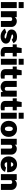

<svg xmlns="http://www.w3.org/2000/svg" viewBox="2786 -3588 812 6424"><g transform="rotate(90 3192.0 -376.0)"><path d="M250 -594H50V-762H250ZM250 0H50V-530H250Z M355 -530H553V-467Q576 -491 591 -503Q606 -515 631.5 -523.5Q657 -532 696 -532Q742 -532 785.5 -509Q829 -486 855.5 -446Q882 -406 882 -358V0H682V-331Q682 -352 663 -365.5Q644 -379 620 -379Q596 -379 575.5 -365.5Q555 -352 555 -331V0H355Z M937 -136 1067 -182Q1086 -160 1124.5 -141Q1163 -122 1208 -122Q1234 -122 1250 -128.5Q1266 -135 1266 -149Q1266 -163 1254.5 -169.5Q1243 -176 1214 -182L1135 -199Q1055 -213 1011 -252Q967 -291 967 -358Q967 -411 996.5 -452.5Q1026 -494 1081.5 -517Q1137 -540 1212 -540Q1301 -540 1349 -508Q1397 -476 1425 -421L1308 -362Q1293 -384 1260.5 -397.5Q1228 -411 1197 -411Q1171 -411 1152.5 -403Q1134 -395 1134 -381Q1134 -368 1151.5 -360.5Q1169 -353 1217 -342L1285 -324Q1375 -302 1407.5 -259Q1440 -216 1440 -170Q1440 -120 1410 -79Q1380 -38 1326.5 -14Q1273 10 1207 10Q1109 10 1037.5 -33Q966 -76 937 -136Z M1751 -395 1752 -155Q1752 -138 1760 -132Q1768 -126 1783 -126H1867V-8Q1833 8 1761 8Q1644 8 1598 -33Q1552 -74 1552 -146V-395H1465V-530H1559L1589 -695H1751V-531H1867V-395Z M2147 -594H1947V-762H2147ZM2147 0H1947V-530H2147Z M2493 -395 2494 -155Q2494 -138 2502 -132Q2510 -126 2525 -126H2609V-8Q2575 8 2503 8Q2386 8 2340 -33Q2294 -74 2294 -146V-395H2207V-530H2301L2331 -695H2493V-531H2609V-395Z M2689 -157V-530H2889V-185Q2889 -161 2905.5 -145.5Q2922 -130 2951 -130Q2980 -130 2996.5 -145.5Q3013 -161 3013 -185V-530H3215L3211 0H3064L3049 -70Q3024 -30 2977 -10Q2930 10 2885 10Q2840 10 2794.5 -10Q2749 -30 2719 -68Q2689 -106 2689 -157Z M3556 -395 3557 -155Q3557 -138 3565 -132Q3573 -126 3588 -126H3672V-8Q3638 8 3566 8Q3449 8 3403 -33Q3357 -74 3357 -146V-395H3270V-530H3364L3394 -695H3556V-531H3672V-395Z M3952 -594H3752V-762H3952ZM3952 0H3752V-530H3952Z M4022 -262Q4022 -344 4056 -407.5Q4090 -471 4151.5 -505.5Q4213 -540 4291 -540Q4373 -540 4434 -504.5Q4495 -469 4527.5 -406Q4560 -343 4560 -262Q4560 -183 4527 -121.5Q4494 -60 4432.5 -25Q4371 10 4290 10Q4209 10 4148.5 -24.5Q4088 -59 4055 -121Q4022 -183 4022 -262ZM4366 -269Q4366 -398 4291 -398Q4248 -398 4231.5 -360.5Q4215 -323 4215 -269Q4215 -214 4231.5 -174Q4248 -134 4291 -134Q4334 -134 4350 -174Q4366 -214 4366 -269Z M4625 -530H4823V-467Q4846 -491 4861 -503Q4876 -515 4901.5 -523.5Q4927 -532 4966 -532Q5012 -532 5055.5 -509Q5099 -486 5125.5 -446Q5152 -406 5152 -358V0H4952V-331Q4952 -352 4933 -365.5Q4914 -379 4890 -379Q4866 -379 4845.5 -365.5Q4825 -352 4825 -331V0H4625Z M5487 -124Q5517 -124 5544 -136.5Q5571 -149 5587 -173L5730 -138Q5698 -65 5637.5 -27.5Q5577 10 5490 10Q5408 10 5345 -23.5Q5282 -57 5247 -117.5Q5212 -178 5212 -258Q5212 -335 5244.5 -399.5Q5277 -464 5338 -502Q5399 -540 5481 -540Q5565 -540 5624 -502.5Q5683 -465 5712.5 -400Q5742 -335 5742 -255V-208H5410Q5409 -164 5430.5 -144Q5452 -124 5487 -124ZM5554 -335Q5554 -368 5536 -391.5Q5518 -415 5482 -415Q5452 -415 5431 -390.5Q5410 -366 5410 -335Z M5807 -530H6005V-467Q6028 -491 6043 -503Q6058 -515 6083.5 -523.5Q6109 -532 6148 -532Q6194 -532 6237.5 -509Q6281 -486 6307.5 -446Q6334 -406 6334 -358V0H6134V-331Q6134 -352 6115 -365.5Q6096 -379 6072 -379Q6048 -379 6027.5 -365.5Q6007 -352 6007 -331V0H5807Z"/></g></svg>

Font: Morrison Black
Style: Regular
Weight: 900
Designer: Pablo Impallari, Rodrigo Fuenzalida (Modified by Dan O. Williams)
Version: Version 0.03;June 6, 2019;FontCreator 11.5.0.2425 64-bit; tt